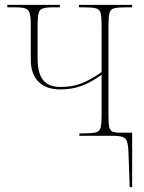

<svg xmlns="http://www.w3.org/2000/svg" viewBox="-20 -556 589 786"><path d="M506 70Q505 25 494 12.5Q483 0 447 0H305V-10H323Q357 -10 372.5 -14Q388 -18 392 -34Q396 -50 396 -85V-250Q355 -220 315.5 -205Q276 -190 227 -190Q168 -190 137 -222Q106 -254 106 -312V-456Q106 -487 101.5 -502Q97 -517 83.5 -521.5Q70 -526 41 -526H10V-536H225V-526H197Q169 -526 155.5 -521.5Q142 -517 138 -502Q134 -487 134 -456V-316Q134 -255 157 -227.5Q180 -200 228 -200Q275 -200 313 -214.5Q351 -229 396 -261V-451Q396 -486 392 -502Q388 -518 372.5 -522Q357 -526 323 -526H303V-536H521V-526H496Q462 -526 447 -522Q432 -518 428 -502Q424 -486 424 -451V-85Q424 -52 427 -37Q430 -22 440 -17.5Q450 -13 469 -13H521V210H511Z"/></svg>

Font: Noto Serif Display SemiCondensed Thin
Style: Regular
Weight: 100
Width: 4
Designer: Monotype Design Team
Foundry: Monotype Imaging Inc.
Version: Version 2.009